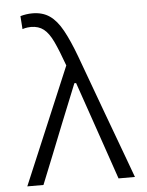

<svg xmlns="http://www.w3.org/2000/svg" viewBox="-53 -785 632 828"><g transform="rotate(-5 263.0 -371.0)"><path d="M31.5 0Q60 -67.5 90.8 -140.5Q121.5 -213.5 150.5 -282Q172.5 -334 196.5 -391.2Q220.5 -448.5 244.5 -505Q221 -570.5 202.5 -609.8Q184 -649 162 -666.2Q140 -683.5 107 -683.5Q102 -683.5 92 -682.5Q82 -681.5 70 -677.5L66 -734Q78 -737.5 91.2 -739.5Q104.5 -741.5 118 -741.5Q162.5 -741.5 193 -720.2Q223.5 -699 248.2 -654Q273 -609 299 -539L392.5 -284.5Q417 -218 434.8 -170.2Q452.5 -122.5 467.2 -82.5Q482 -42.5 497.5 0H426.5Q404.5 -64.5 382.2 -129Q360 -193.5 337.5 -259L280 -425.5H272.5L204 -256Q177.5 -189 152 -125.5Q126.5 -62 101.5 0Z"/></g></svg>

Font: Commissioner Light
Style: Regular
Weight: 300
Designer: Kostas Bartsokas
Foundry: Kostas Bartsokas
Version: Version 1.000; ttfautohint (v1.8.3)